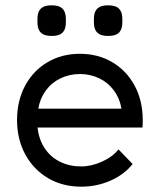

<svg xmlns="http://www.w3.org/2000/svg" viewBox="-20 -684 600 721"><path d="M285 17Q215 17 160.5 -15Q106 -47 75 -104Q44 -161 44 -233Q44 -306 74.5 -362.5Q105 -419 158.5 -450.5Q212 -482 280 -482Q348 -482 401.5 -450.5Q455 -419 485.5 -362.5Q516 -306 516 -233Q516 -214 515 -205H121Q126 -160 148 -127Q170 -94 205.5 -76.5Q241 -59 285 -59Q323 -59 363 -77Q403 -95 425 -123L478 -68Q446 -28 394.5 -5.5Q343 17 285 17ZM280 -406Q241 -406 207.5 -390Q174 -374 152 -344Q130 -314 124 -276H436Q430 -314 408 -344Q386 -374 352.5 -390Q319 -406 280 -406ZM121 -592Q120 -607 121 -621Q122.4 -641.8 134.6 -652.9Q146.8 -664 173.9 -664Q201 -664 213.3 -652.9Q225.6 -641.8 227 -621Q228 -607 227 -592Q225.6 -571.2 213.4 -560.1Q201.2 -549 174.1 -549Q147 -549 134.7 -560.1Q122.4 -571.2 121 -592ZM333 -592Q332 -607 333 -621Q334.4 -641.8 346.6 -652.9Q358.8 -664 385.9 -664Q413 -664 425.3 -652.9Q437.6 -641.8 439 -621Q440 -607 439 -592Q437.6 -571.2 425.4 -560.1Q413.2 -549 386.1 -549Q359 -549 346.7 -560.1Q334.4 -571.2 333 -592Z"/></svg>

Font: Kreadon
Style: Regular
Weight: 400
Designer: kohakuno
Foundry: StudioGnu
Version: Version 1.000;Glyphs 3.1.2 (3151)